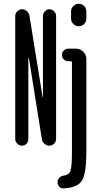

<svg xmlns="http://www.w3.org/2000/svg" viewBox="-20 -780 540 1028"><path d="M442.4 -718.8V-680.7Q442.4 -664.1 430.7 -651.9Q418.9 -639.6 401.9 -639.6Q384.8 -639.6 372.6 -651.9Q360.4 -664.1 360.4 -680.7V-718.8Q360.4 -735.4 372.6 -747.6Q384.8 -759.8 401.9 -759.8Q418.9 -759.8 430.7 -748Q442.4 -736.3 442.4 -718.8ZM321.3 228.5Q307.6 229.5 297.9 219.7Q288.1 210 288.1 195.8Q288.1 181.6 297.4 171.9Q306.6 162.1 321.3 160.2Q350.6 156.2 357.9 132.3Q365.2 108.4 365.2 33.2V-445.3Q365.2 -452.1 359.4 -452.1H345.7Q332 -452.1 321.8 -461.9Q311.5 -471.7 311.5 -485.8Q311.5 -500 321.8 -509.8Q332 -519.5 345.7 -519.5H385.7Q409.2 -519.5 425.8 -502.9Q442.4 -486.3 442.4 -462.9V33.2Q442.4 147.5 419.4 186Q396.5 224.6 321.3 228.5ZM61.5 -35.2V-695.3Q61.5 -709 72.8 -719.7Q84 -730.5 97.7 -730.5Q112.3 -730.5 124 -720.2Q135.7 -710 137.7 -695.3L208 -260.7Q208 -259.8 209 -259.8Q210 -259.8 210 -260.7V-695.3Q210 -709 220.7 -719.7Q231.4 -730.5 245.1 -730.5Q258.8 -730.5 269.5 -719.7Q280.3 -709 280.3 -695.3V-35.2Q280.3 -21.5 269.5 -10.7Q258.8 0 245.1 0Q230.5 0 218.3 -9.8Q206.1 -19.5 204.1 -35.2L134.8 -468.8Q134.8 -469.7 133.8 -469.7Q131.8 -469.7 131.8 -468.8V-35.2Q131.8 -21.5 122.1 -10.7Q112.3 0 98.1 0Q84 0 72.8 -10.7Q61.5 -21.5 61.5 -35.2Z"/></svg>

Font: Rounded Mgen+ 1m regular
Style: Regular
Weight: 400
Designer: [Source Han Sans]
Ryoko NISHIZUKA  (kana & ideographs); Paul D. Hunt (Latin, Greek & Cyrillic); Wenlong ZHANG  (bopomofo
Version: Version 1.059.20150602